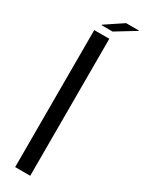

<svg xmlns="http://www.w3.org/2000/svg" viewBox="-238 -941 730 971"><g transform="rotate(30 127.0 -455.5)"><path d="M57 0V-800H145V0ZM77 -840V-843L179 -911H254V-909L141 -840Z"/></g></svg>

Font: Big Shoulders Text Medium
Style: Regular
Weight: 500
Designer: Patric King
Foundry: XO Type Co
Version: Version 1.000; ttfautohint (v1.8.2)